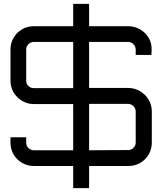

<svg xmlns="http://www.w3.org/2000/svg" viewBox="-20 -855 828 989"><path d="M357 114V0H154Q121 0 93.5 -16Q66 -32 50 -59.5Q34 -87 34 -120V-148H115V-120Q115 -104 126.5 -92.5Q138 -81 154 -81H357V-319H154Q121 -319 93.5 -335.5Q66 -352 50 -379Q34 -406 34 -439V-600Q34 -633 50 -660.5Q66 -688 93.5 -704Q121 -720 154 -720H357V-835H439V-720H640Q673 -720 701 -704Q729 -688 745.5 -660.5Q762 -633 761 -600L760 -572H679V-599Q679 -615 667.5 -627Q656 -639 640 -639H439V-402H640Q673 -402 701 -385.5Q729 -369 745.5 -341.5Q762 -314 762 -281V-120Q762 -87 746 -59.5Q730 -32 702.5 -16Q675 0 642 0H439V114ZM154 -401H357V-639H154Q138 -639 126.5 -627.5Q115 -616 115 -600V-439Q115 -423 126.5 -412Q138 -401 154 -401ZM439 -81 641 -82Q656 -82 667.5 -93.5Q679 -105 679 -121V-281Q679 -297 667 -308.5Q655 -320 640 -320H439Z"/></svg>

Font: Orbitron
Style: Regular
Weight: 400
Designer: Matt McInerney
Foundry: The League of Moveable Type
Version: Version 2.001